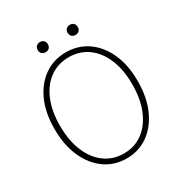

<svg xmlns="http://www.w3.org/2000/svg" viewBox="-201 -1019 1116 1179"><g transform="rotate(-30 357.0 -430.0)"><path d="M357 13Q271 13 204.5 -34Q138 -81 100 -166Q62 -251 62 -365Q62 -480 100 -563.5Q138 -647 204.5 -693Q271 -739 357 -739Q443 -739 509.5 -693Q576 -647 614 -563.5Q652 -480 652 -365Q652 -251 614 -166Q576 -81 509.5 -34Q443 13 357 13ZM357 -22Q434 -22 491.5 -64.5Q549 -107 581 -184Q613 -261 613 -365Q613 -469 581 -545Q549 -621 491.5 -662.5Q434 -704 357 -704Q281 -704 223 -662.5Q165 -621 133 -545Q101 -469 101 -365Q101 -261 133 -184Q165 -107 223 -64.5Q281 -22 357 -22ZM251 -801Q236 -801 225.5 -810.5Q215 -820 215 -837Q215 -854 225.5 -863.5Q236 -873 251 -873Q267 -873 277 -863.5Q287 -854 287 -837Q287 -820 277 -810.5Q267 -801 251 -801ZM463 -801Q448 -801 437.5 -810.5Q427 -820 427 -837Q427 -854 437.5 -863.5Q448 -873 463 -873Q479 -873 489 -863.5Q499 -854 499 -837Q499 -820 489 -810.5Q479 -801 463 -801Z"/></g></svg>

Font: Shanggu Sans SC VF
Style: Regular
Weight: 250
Designer: GuiWonder
Version: Version 1.021